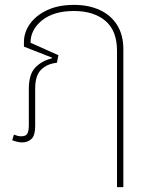

<svg xmlns="http://www.w3.org/2000/svg" viewBox="-20 -576 617 786"><path d="M459 190V-100H485V190ZM71 7Q61 7 50.5 4.5Q40 2 30 -2L37 -25Q44 -22 51.5 -20Q59 -18 67 -18Q86 -18 92 -29Q98 -40 98 -64V-212Q98 -272 124.5 -299.5Q151 -327 192 -337L193 -340L78 -385V-404Q78 -443 102 -477.5Q126 -512 172 -534Q218 -556 283 -556Q343 -556 388.5 -535Q434 -514 459.5 -473.5Q485 -433 485 -374V0H459V-368Q459 -451 411 -491Q363 -531 283 -531Q200 -531 152.5 -493Q105 -455 105 -401L219 -350L213 -319Q173 -315 148.5 -291Q124 -267 124 -213V-59Q124 -22 109 -7.5Q94 7 71 7Z"/></svg>

Font: Noto Sans Thai Thin
Style: Regular
Weight: 250
Designer: Monotype Design Team
Foundry: Monotype Imaging Inc.
Version: Version 2.001